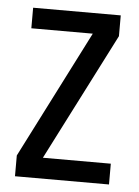

<svg xmlns="http://www.w3.org/2000/svg" viewBox="-44 -575 443 611"><g transform="rotate(5 177.0 -269.5)"><path d="M326.9 -66.4H109.9L317.3 -472.9V-539.3H37.4V-473.6H233.7L26.6 -66.4V0H326.9Z"/></g></svg>

Font: Secuela Black
Style: Regular
Weight: 900
Designer: Fernando Haro
Foundry: deFharo
Version: Version 1.704